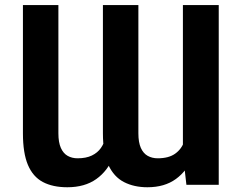

<svg xmlns="http://www.w3.org/2000/svg" viewBox="-20 -748 977 777"><path d="M720.2 -123.5V-727.5H865.2V0H734.4ZM736.8 -246.1 783.7 -247.1Q783.7 -173.3 760.7 -115.2Q737.8 -57.1 691.9 -23.7Q646 9.8 576.7 9.8Q522.5 9.8 481.7 -11.2Q440.9 -32.2 418.7 -80.1Q396.5 -127.9 396.5 -208.5V-727.5H540V-208.5Q540 -171.9 550 -149.4Q560.1 -127 577.9 -117.2Q595.7 -107.4 618.2 -107.4Q662.6 -107.4 688.7 -126Q714.8 -144.5 725.8 -176.3Q736.8 -208 736.8 -246.1ZM413.6 -246.1 461.9 -247.1Q462.4 -172.4 439.2 -114.3Q416 -56.2 369.4 -23.2Q322.8 9.8 252.4 9.8Q193.4 9.8 153.3 -11.5Q113.3 -32.7 93 -80.6Q72.8 -128.4 72.8 -208.5V-727.5H216.3V-208.5Q216.3 -171.9 226.3 -149.4Q236.3 -127 253.9 -117.2Q271.5 -107.4 293.9 -107.4Q328.6 -107.4 351.8 -118.7Q375 -129.9 388.4 -149.2Q401.9 -168.5 407.7 -193.6Q413.6 -218.8 413.6 -246.1Z"/></svg>

Font: Inter 24pt
Style: Bold
Weight: 700
Designer: Rasmus Andersson
Foundry: rsms
Version: Version 4.001;git-66647c0bb